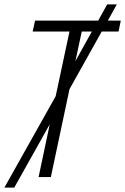

<svg xmlns="http://www.w3.org/2000/svg" viewBox="-63 -808 571 876"><path d="M310 -664H356L281 -529ZM113 0H169L254 -401L401 -664H478L488 -714H429L470 -788H426L385 -714H97L86 -664H254L191 -369L-43 48H2L164 -241Z"/></svg>

Font: Noto Sans UI SemiCondensed Light
Style: Italic
Weight: 300
Width: 4
Designer: Monotype Design Team
Foundry: Monotype Imaging Inc.
Version: 1.001